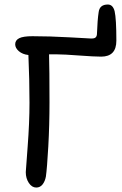

<svg xmlns="http://www.w3.org/2000/svg" viewBox="-20 -862 546 858"><path d="M142.1 -23.9Q122.6 -23.9 108.9 -44.4Q95.2 -64.9 95.2 -92.8Q95.2 -97.2 103.5 -205.8Q111.8 -314.5 111.8 -402.8Q111.8 -506.3 106.9 -616.2Q80.6 -619.1 64.2 -633.3Q47.9 -647.5 47.9 -664.1Q47.9 -682.1 65.7 -691.2Q83.5 -700.2 125 -700.2Q200.7 -700.2 292 -695.1Q383.3 -689.9 386.2 -689.9Q400.9 -689.5 406.5 -694.1Q412.1 -698.7 413.1 -708Q415.5 -773.4 420.9 -808.1Q425.3 -841.8 461.9 -841.8Q484.4 -841.8 492.2 -812Q500 -778.3 500 -680.2Q500 -608.9 432.1 -608.9Q400.9 -608.9 333 -614Q265.1 -619.1 235.8 -619.1H199.2Q201.2 -553.2 201.2 -405.8Q201.2 -302.2 195.8 -206.8Q190.4 -111.3 185.1 -73.2Q181.2 -51.8 170.2 -37.8Q159.2 -23.9 142.1 -23.9Z"/></svg>

Font: Shantell Sans Irregular Bouncy
Style: Regular
Weight: 400
Designer: Stephen Nixon, Anya Danilova, Shantell Martin
Foundry: Arrow Type
Version: Version 1.006;[9816181b4]